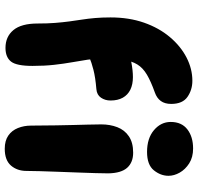

<svg xmlns="http://www.w3.org/2000/svg" viewBox="-32 -770 813 788"><g transform="rotate(90 374.0 -376.5)"><path d="M177 7Q131 7 104 -25.5Q77 -58 77 -125Q77 -166 74.5 -197Q72 -228 68.5 -254.5Q65 -281 61 -306.5Q57 -332 54.5 -360.5Q52 -389 52 -424Q52 -500 73.5 -561.5Q95 -623 132.5 -667.5Q170 -712 216.5 -736Q263 -760 312 -760Q349 -760 378 -740Q407 -720 407 -673Q407 -647 395 -630.5Q383 -614 360 -606Q315 -590 287 -573.5Q259 -557 245 -534Q231 -511 226 -477Q221 -443 221 -390Q221 -360 225.5 -330Q230 -300 236 -266.5Q242 -233 246.5 -193Q251 -153 251 -104Q251 -38 233 -15.5Q215 7 177 7ZM160 -317Q128 -317 107 -334Q86 -351 86 -377Q86 -415 105.5 -445Q125 -475 160 -488Q202 -503 236 -509.5Q270 -516 297 -516Q327 -516 348.5 -505.5Q370 -495 381.5 -474.5Q393 -454 393 -424Q393 -402 381.5 -385Q370 -368 346 -366Q298 -362 267 -354Q236 -346 216.5 -337.5Q197 -329 184 -323Q171 -317 160 -317ZM591 10Q558 10 537 -4.5Q516 -19 506 -44Q496 -69 496 -98Q496 -158 495 -199.5Q494 -241 493.5 -271.5Q493 -302 492 -329Q491 -356 491 -386Q491 -422 502.5 -452Q514 -482 540 -499.5Q566 -517 607 -517Q647 -517 669 -492.5Q691 -468 692 -415Q692 -396 691 -362.5Q690 -329 688.5 -289Q687 -249 685.5 -208.5Q684 -168 683 -134Q682 -100 682 -79Q682 -41 660 -15.5Q638 10 591 10ZM604 -574Q548 -574 514.5 -602.5Q481 -631 481 -671Q481 -716 511.5 -739.5Q542 -763 590 -763Q626 -763 651 -747Q676 -731 689 -708Q702 -685 702 -662Q702 -630 679.5 -602Q657 -574 604 -574Z"/></g></svg>

Font: Shantell Sans ExtraBold
Style: Regular
Weight: 800
Designer: Stephen Nixon, Anya Danilova, Shantell Martin
Foundry: Arrow Type
Version: Version 1.011;[c5ecc13dd]